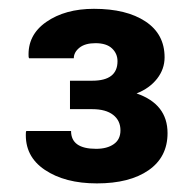

<svg xmlns="http://www.w3.org/2000/svg" viewBox="-20 -742 445 442"><path d="M192.4 -556.2Q250.5 -556.2 250.5 -601.1Q250.5 -618.7 237.8 -630.6Q225.1 -642.6 199.7 -642.6Q175.8 -642.6 162.8 -632.1Q149.9 -621.6 149.9 -607.9H46.9L45.9 -610.8Q43 -661.1 86.4 -691.4Q129.9 -721.7 196.3 -721.7Q271 -721.7 314.9 -692.6Q358.9 -663.6 358.9 -609.9Q358.9 -583 341.6 -560.8Q324.2 -538.6 294.4 -526.9Q365.7 -502.4 365.7 -435.5Q365.7 -380.4 322 -350.1Q278.3 -319.8 203.1 -319.8Q129.4 -319.8 83 -351.1Q36.6 -382.3 39.6 -437.5L40.5 -440.4H143.6Q143.6 -399.4 201.2 -399.4Q226.6 -399.4 241.9 -410.2Q257.3 -420.9 257.3 -441.9Q257.3 -464.4 240.5 -477.5Q223.6 -490.7 192.4 -490.7H141.1V-556.2Z"/></svg>

Font: Roboto Slab ExtraBold
Style: Regular
Weight: 800
Designer: Google
Version: Version 2.001; ttfautohint (v1.8.3)